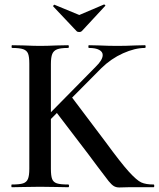

<svg xmlns="http://www.w3.org/2000/svg" viewBox="-20 -824 699 845"><path d="M33 -613Q31 -613 31 -619Q31 -625 33 -625L86 -624Q130 -622 156 -622Q186 -622 230 -624L280 -625Q283 -625 283 -619Q283 -613 280 -613Q247 -613 231.5 -607Q216 -601 210 -586.5Q204 -572 204 -542V-81Q204 -50 209.5 -36Q215 -22 230.5 -17Q246 -12 280 -12Q284 -12 284 -6Q284 0 280 0Q248 0 229 -1L156 -2L85 -1Q66 0 32 0Q30 0 30 -6Q30 -12 32 -12Q66 -12 81.5 -17Q97 -22 103 -36.5Q109 -51 109 -81V-544Q109 -574 103.5 -588Q98 -602 82 -607.5Q66 -613 33 -613ZM224 -335 294 -399 444 -200Q512 -107 547 -68.5Q582 -30 602 -21Q622 -12 656 -12Q659 -12 659 -6Q659 0 656 0H544L505 1Q491 1 481 -5Q471 -11 458 -27Q445 -43 410 -90L369 -145ZM432 -582Q432 -596 416.5 -604.5Q401 -613 371 -613Q369 -613 369 -619Q369 -625 371 -625L416 -624Q460 -622 496 -622Q535 -622 575 -624L618 -625Q621 -625 621 -619Q621 -613 618 -613Q574 -613 521.5 -589.5Q469 -566 426 -524L170 -266L143 -268L401 -530Q432 -560 432 -582ZM214 -797Q214 -799 216.5 -801.5Q219 -804 220 -803L329 -758L437 -804H438Q441 -804 443 -801.5Q445 -799 442 -797L340 -687Q336 -683 329 -683Q321 -683 317 -687L214 -796Z"/></svg>

Font: Cormorant SC SemiBold
Style: Regular
Weight: 600
Designer: Christian Thalmann (Catharsis Fonts)
Foundry: Catharsis Fonts
Version: Version 4.000